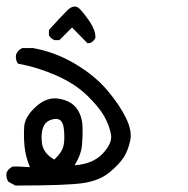

<svg xmlns="http://www.w3.org/2000/svg" viewBox="-61 -408 581 592"><path d="M-13.7 164.1 -35.2 152.3Q-43 140.6 -41 125Q-35.2 111.3 -21.5 105.5H-3.9L31.2 107.4Q17.6 74.2 14.6 43Q11.7 11.7 13.7 -18.1Q15.6 -47.9 49.8 -79.1Q84 -110.4 121.6 -103.5Q159.2 -96.7 175.8 -73.2Q192.4 -49.8 193.4 -17.6Q194.3 14.6 191.4 42.5Q188.5 70.3 168.9 101.6Q225.6 97.7 255.9 65.4Q286.1 33.2 281.2 6.3Q276.4 -20.5 260.7 -48.8Q245.1 -77.1 208 -113.3Q170.9 -149.4 113.8 -174.8Q56.6 -200.2 -5.9 -211.9Q-13.7 -223.6 -11.7 -239.3Q-5.9 -253.9 7.8 -259.8H41Q110.4 -247.1 170.9 -210.9Q231.4 -174.8 269.5 -129.9Q307.6 -85 327.1 -44.9Q346.7 -4.9 340.8 23.9Q335 52.7 322.3 74.2Q309.6 95.7 278.3 122.1Q247.1 148.4 197.3 156.2Q147.5 164.1 -13.7 164.1ZM106.4 84Q129.9 62.5 134.8 41.5Q139.6 20.5 135.7 -12.2Q131.8 -44.9 106.4 -41Q81.1 -37.1 72.8 -17.1Q64.5 2.9 68.4 33.7Q72.3 64.5 106.4 84ZM209 -274.4 161.1 -323.2 122.1 -284.2H107.4Q94.7 -289.1 89.8 -299.8V-315.4Q123 -352.5 146 -375.5Q168.9 -398.4 186.5 -378.9Q204.1 -359.4 218.8 -336.4Q233.4 -313.5 233.4 -292Q228.5 -280.3 216.8 -275.4Z"/></svg>

Font: JasonHandwriting4
Style: Regular
Weight: 400
Version: Version 1.01.21